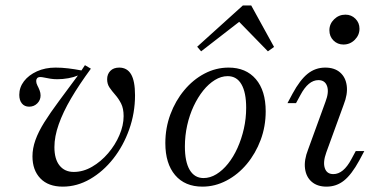

<svg xmlns="http://www.w3.org/2000/svg" viewBox="-20 -674 1384 705"><path d="M210.5 11.3Q157.3 11.3 128.2 -19Q99.2 -49.2 99.2 -100Q99.2 -129 110.1 -159.7Q121 -190.3 142.7 -225Q164.5 -259.7 195.6 -301.6Q226.6 -343.5 266.1 -396.8Q250.8 -390.3 230.6 -386.7Q210.5 -383.1 190.3 -383.1Q176.6 -383.1 164.5 -385.1Q152.4 -387.1 143.1 -389.1Q133.9 -391.1 128.2 -391.1Q120.2 -391.1 116.5 -387.1Q112.9 -383.1 112.9 -376.6Q112.9 -368.5 117.3 -360.1Q121.8 -351.6 125.4 -342.3Q129 -333.1 129 -323.4Q129 -306.5 116.9 -294.4Q104.8 -282.3 87.1 -282.3Q70.2 -282.3 60.5 -294Q50.8 -305.6 50.8 -325.8Q50.8 -353.2 68.1 -375.8Q85.5 -398.4 115.7 -412.1Q146 -425.8 183.9 -425.8Q206.5 -425.8 230.2 -423Q254 -420.2 279 -415.3L291.9 -434.7L313.7 -421.8Q271 -363.7 241.1 -312.9Q211.3 -262.1 195.6 -217.3Q179.8 -172.6 179.8 -133.9Q179.8 -89.5 198.8 -66.1Q217.7 -42.7 250.8 -42.7Q285.5 -42.7 318.1 -61.7Q350.8 -80.6 377 -111.3Q403.2 -141.9 418.5 -177.8Q433.9 -213.7 433.9 -247.6Q433.9 -275.8 424.6 -294Q415.3 -312.1 403.2 -325.8Q391.1 -339.5 382.3 -352.4Q373.4 -365.3 373.4 -383.1Q373.4 -401.6 385.1 -413.7Q396.8 -425.8 417.7 -425.8Q446.8 -425.8 461.3 -401.2Q475.8 -376.6 475.8 -324.2Q475.8 -258.9 454.4 -198.8Q433.1 -138.7 396 -91.5Q358.9 -44.4 310.9 -16.5Q262.9 11.3 210.5 11.3Z M723.4 11.3Q658.9 11.3 623 -31Q587.1 -73.4 587.1 -148.4Q587.1 -204 605.6 -254Q624.2 -304 656.5 -342.7Q688.7 -381.5 730.6 -403.6Q772.6 -425.8 819.4 -425.8Q883.1 -425.8 919.4 -383.5Q955.6 -341.1 955.6 -265.3Q955.6 -209.7 937.1 -160.1Q918.5 -110.5 886.3 -71.8Q854 -33.1 811.7 -10.9Q769.4 11.3 723.4 11.3ZM727.4 -20.2Q751.6 -20.2 774.6 -34.3Q797.6 -48.4 817.3 -73Q837.1 -97.6 852 -130.6Q866.9 -163.7 875.4 -201.2Q883.9 -238.7 883.9 -278.2Q883.9 -334.7 866.5 -364.5Q849.2 -394.4 816.1 -394.4Q791.9 -394.4 769 -380.2Q746 -366.1 726.2 -341.5Q706.5 -316.9 691.1 -284.3Q675.8 -251.6 667.3 -213.7Q658.9 -175.8 658.9 -136.3Q658.9 -79.8 676.6 -50Q694.4 -20.2 727.4 -20.2ZM718.5 -485.5 704 -502.4 871.8 -654H902.4L986.3 -501.6L963.7 -485.5L842.7 -609.7L879.8 -610.5Z M1179 11.3Q1145.2 11.3 1124.6 -6.5Q1104 -24.2 1100 -55.2Q1096 -86.3 1111.3 -125L1175 -300Q1188.7 -335.5 1181 -357.7Q1173.4 -379.8 1149.2 -379.8Q1130.6 -379.8 1114.1 -366.1Q1097.6 -352.4 1083.1 -325L1066.9 -295.2H1035.5L1054 -329.8Q1081.5 -380.6 1109.7 -403.2Q1137.9 -425.8 1174.2 -425.8Q1208.1 -425.8 1228.6 -408.1Q1249.2 -390.3 1253.2 -359.3Q1257.3 -328.2 1241.9 -289.5L1178.2 -114.5Q1165.3 -79 1172.6 -56.9Q1179.8 -34.7 1204 -34.7Q1241.1 -34.7 1270.2 -89.5L1286.3 -119.4H1317.7L1299.2 -84.7Q1271 -33.1 1243.1 -10.9Q1215.3 11.3 1179 11.3ZM1241.1 -510.5Q1219.4 -510.5 1204.4 -525.4Q1189.5 -540.3 1189.5 -562.9Q1189.5 -586.3 1206.9 -603.2Q1224.2 -620.2 1248.4 -620.2Q1270.2 -620.2 1285.1 -605.2Q1300 -590.3 1300 -568.5Q1300 -545.2 1282.7 -527.8Q1265.3 -510.5 1241.1 -510.5Z"/></svg>

Font: Playfair 12pt Light
Style: Italic
Weight: 300
Italic angle: -15.6°
Designer: Claus Eggers Sørensen
Foundry: Claus Eggers Sørensen
Version: Version 2.000;gftools[0.9.28]